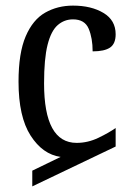

<svg xmlns="http://www.w3.org/2000/svg" viewBox="-20 -566 473 684"><path d="M95 98V42L196 -7Q132 -16 89 -83Q46 -150 46 -275Q46 -377 71.5 -436.5Q97 -496 141 -521Q185 -546 240 -546Q305 -546 348.5 -520Q392 -494 392 -444Q392 -410 372 -396.5Q352 -383 310 -383Q310 -430 296 -463.5Q282 -497 240 -497Q209 -497 185.5 -476.5Q162 -456 149.5 -406.5Q137 -357 137 -269Q137 -57 253 -57Q293 -57 330.5 -75Q368 -93 392 -110V-44Z"/></svg>

Font: Noto Serif Georgian Condensed
Style: Regular
Weight: 400
Width: 3
Designer: Monotype Design Team, Akaki Razmadze
Foundry: Google LLC
Version: Version 2.003; ttfautohint (v1.8.4.7-5d5b)